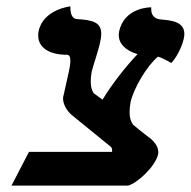

<svg xmlns="http://www.w3.org/2000/svg" viewBox="-20 -583 599 603"><path d="M302 -270 272 -292H274C268 -298 265 -312 265 -327C265 -336 266 -347 268 -358C271 -369 276 -387 282 -405C287 -422 293 -441 295 -453C297 -462 298 -470 298 -477C298 -513 271 -520 223 -523C215 -523 201 -527 201 -560V-563C201 -563 115 -554 101 -484C100 -479 100 -475 100 -471C100 -434 134 -411 190 -411C198 -411 201 -404 201 -392C201 -382 199 -371 196 -357C191 -333 185 -309 180 -285C179 -282 178 -278 178 -274C178 -258 187 -238 205 -222C247 -188 287 -155 328 -122C331 -119 333 -115 332 -106H71L16 0H382C410 -7 468 -59 477 -100V-106C477 -119 470 -132 455 -146C435 -161 415 -177 396 -193H397C390 -203 387 -215 387 -230C387 -240 388 -250 390 -262C400 -306 441 -376 476 -405C485 -403 501 -395 518 -385C542 -411 555 -450 557 -461C558 -466 559 -471 559 -476C559 -514 521 -519 484 -522C475 -523 455 -527 455 -554V-560H454C447 -560 370 -558 354 -484C354 -480 353 -477 353 -473C353 -446 374 -424 412 -413C375 -374 333 -321 302 -270Z"/></svg>

Font: Libertinus Serif
Style: Bold Italic
Weight: 700
Italic angle: -12°
Designer: Philipp H. Poll, Khaled Hosny
Foundry: Caleb Maclennan
Version: Version 7.050;RELEASE